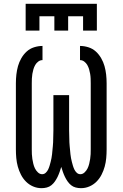

<svg xmlns="http://www.w3.org/2000/svg" viewBox="-20 -975 640 1003"><path d="M114 -815V-955H486V-815H414V-890H336V-815H264V-890H186V-815ZM197 8Q174 8 153 -1Q132 -10 116 -26Q100 -42 89.5 -62.5Q79 -83 73 -105Q67 -127 65 -149.5Q63 -172 63 -195V-540Q63 -563 65.5 -585.5Q68 -608 74 -629.5Q80 -651 91.5 -671Q103 -691 119.5 -706Q136 -721 158 -728Q180 -735 202 -735V-661Q190 -661 180 -653.5Q170 -646 164 -635.5Q158 -625 154.5 -613Q151 -601 149 -589Q147 -577 146.5 -564.5Q146 -552 146 -540V-195Q146 -182 146.5 -169.5Q147 -157 149 -144.5Q151 -132 154 -119.5Q157 -107 162.5 -95.5Q168 -84 178 -74.5Q188 -65 200 -65Q211 -65 219 -72.5Q227 -80 231.5 -89.5Q236 -99 239 -109Q242 -119 244.5 -129Q247 -139 249 -149Q251 -159 252 -169.5Q253 -180 254 -190.5Q255 -201 256 -211Q257 -221 257.5 -231.5Q258 -242 258 -252.5Q258 -263 258.5 -273.5Q259 -284 259 -294V-478H341V-294Q341 -284 341.5 -273.5Q342 -263 342 -252.5Q342 -242 342.5 -231.5Q343 -221 344 -211Q345 -201 346 -190.5Q347 -180 348 -169.5Q349 -159 351 -149Q353 -139 355.5 -129Q358 -119 361 -109Q364 -99 368.5 -89.5Q373 -80 381 -72.5Q389 -65 400 -65Q412 -65 422 -74.5Q432 -84 437.5 -95.5Q443 -107 446 -119.5Q449 -132 451 -144.5Q453 -157 453.5 -169.5Q454 -182 454 -195V-540Q454 -552 453.5 -564.5Q453 -577 451 -589Q449 -601 445.5 -613Q442 -625 436 -635.5Q430 -646 420 -653.5Q410 -661 398 -661V-735Q420 -735 442 -728Q464 -721 480.5 -706Q497 -691 508.5 -671Q520 -651 526 -629.5Q532 -608 534.5 -585.5Q537 -563 537 -540V-195Q537 -172 535 -149.5Q533 -127 527 -105Q521 -83 510.5 -62.5Q500 -42 484 -26Q468 -10 447 -1Q426 8 403 8Q389 8 375.5 4.5Q362 1 351.5 -7.5Q341 -16 333 -27.5Q325 -39 319 -51.5Q313 -64 308.5 -77Q304 -90 300 -103Q296 -90 291.5 -77Q287 -64 281 -51.5Q275 -39 267 -27.5Q259 -16 248.5 -7.5Q238 1 224.5 4.5Q211 8 197 8Z"/></svg>

Font: Iosevka Custom Extended
Style: Regular
Weight: 400
Width: 7
Monospace: yes
Designer: Belleve Invis
Foundry: Belleve Invis
Version: Version 11.2.4; ttfautohint (v1.8.4)